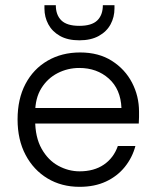

<svg xmlns="http://www.w3.org/2000/svg" viewBox="-20 -711 600 743"><path d="M288 12Q218 12 164 -20.5Q110 -53 79 -111.5Q48 -170 48 -249Q48 -328 78.5 -386Q109 -444 164 -476Q219 -508 290 -508Q362 -508 413 -475.5Q464 -443 491 -391Q518 -339 518 -279Q518 -269 518 -258Q518 -247 517 -233H102V-293H450Q447 -366 401 -407Q355 -448 287 -448Q242 -448 203 -428Q164 -408 140 -369.5Q116 -331 116 -274V-247Q116 -180 141 -135.5Q166 -91 205.5 -69.5Q245 -48 288 -48Q344 -48 382 -74Q420 -100 436 -146H504Q492 -101 463 -65Q434 -29 390 -8.5Q346 12 288 12ZM287 -555Q242 -555 212 -572Q182 -589 167 -617Q152 -645 152 -678V-691H196Q196 -653 217.5 -632Q239 -611 287 -611Q335 -611 356.5 -632Q378 -653 378 -691H423V-678Q423 -645 408 -617Q393 -589 362.5 -572Q332 -555 287 -555Z"/></svg>

Font: DM Sans 24pt Light
Style: Regular
Weight: 300
Designer: Colophon Foundry, Jonny Pinhorn
Foundry: Colophon Foundry
Version: Version 4.004;gftools[0.9.30]